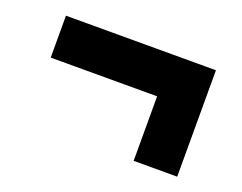

<svg xmlns="http://www.w3.org/2000/svg" viewBox="-64 -516 695 551"><g transform="rotate(20 283.5 -240.5)"><path d="M514 -78H381V-275H56V-403H514Z"/></g></svg>

Font: Repo
Style: ExtraBold
Weight: 800
Designer: Stefan Peev
Foundry: Context Ltd
Version: Version 001.000